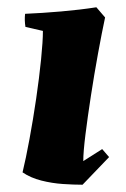

<svg xmlns="http://www.w3.org/2000/svg" viewBox="-20 -496 346 528"><path d="M98 -411 50 -422Q47 -440 49 -458Q96 -460 148 -464.5Q200 -469 245 -476L269 -448Q260 -406 249.5 -348.5Q239 -291 230 -232.5Q221 -174 215 -126Q209 -78 209 -53L261 -86L280 -64L207 12Q183 12 153 10Q123 8 93.5 0.5Q64 -7 42 -22Q51 -59 61 -113Q71 -167 79.5 -225Q88 -283 93 -333Q98 -383 98 -411Z"/></svg>

Font: Labrada ExtraBold
Style: Italic
Weight: 800
Italic angle: -7°
Designer: Mercedes Jáuregui
Foundry: Omnibus-Type Team
Version: Version 1.000; ttfautohint (v1.8.4.7-5d5b)